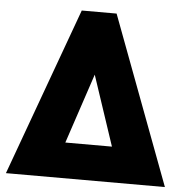

<svg xmlns="http://www.w3.org/2000/svg" viewBox="-52 -779 801 829"><g transform="rotate(5 348.5 -364.0)"><path d="M269 -728H420L693 0H4ZM248 -154H450L349 -457Z"/></g></svg>

Font: Murecho ExtraBold
Style: Regular
Weight: 800
Designer: Neil Summerour
Foundry: Positype
Version: Version 1.010; ttfautohint (v1.8.3)